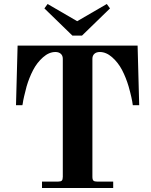

<svg xmlns="http://www.w3.org/2000/svg" viewBox="-20 -940 756 960"><path d="M60 -414H92L94 -424C94.7 -430.7 96.8 -442 100.5 -458C104.2 -474 108.3 -490.7 113 -508C121.7 -537.3 132.5 -564.5 145.5 -589.5C158.5 -614.5 175 -635.8 195 -653.5C215 -671.2 235.7 -680 257 -680C268.3 -680 277.3 -677 284 -671C290.7 -665 294 -656.7 294 -646V-56C294 -46.7 292.3 -40.3 289 -37C285.7 -33.7 279.3 -32 270 -32H190V0H546V-32H466C456.7 -32 450.3 -33.7 447 -37C443.7 -40.3 442 -46.7 442 -56V-646C442 -656.7 445.3 -665 452 -671C458.7 -677 467.7 -680 479 -680C500.3 -680 521 -671.2 541 -653.5C561 -635.8 577.5 -614.5 590.5 -589.5C603.5 -564.5 614.3 -537.3 623 -508C634.3 -468 641.3 -436.7 644 -414H676L668 -712H68ZM202 -898 342 -762H390L530 -898L514 -920L366 -834L218 -920Z"/></svg>

Font: Km Standard TT
Style: Bold
Weight: 700
Designer: Alexey Kryukov <alexios@thessalonica.org.ru>
Version: Version 2.0.2